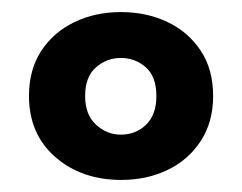

<svg xmlns="http://www.w3.org/2000/svg" viewBox="-20 -641 400 318"><path d="M333 -482Q333 -439 312.5 -407.5Q292 -376 257.5 -359.5Q223 -343 181 -343Q115 -343 71.5 -381Q28 -419 28 -482Q28 -526 48.5 -557Q69 -588 103.5 -604.5Q138 -621 180 -621Q223 -621 257.5 -604.5Q292 -588 312.5 -557Q333 -526 333 -482ZM180 -545Q157 -545 139 -529.5Q121 -514 121 -482Q121 -451 139 -434.5Q157 -418 180 -418Q205 -418 222 -434.5Q239 -451 239 -482Q239 -514 221.5 -529.5Q204 -545 180 -545Z"/></svg>

Font: Baloo Bhaijaan 2 SemiBold
Style: Regular
Weight: 600
Designer: Sanskriti Dholi, Noopur Datye and Ek Type
Foundry: Ek Type
Version: Version 1.700